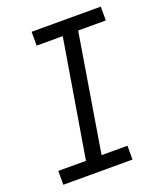

<svg xmlns="http://www.w3.org/2000/svg" viewBox="-136 -824 772 913"><g transform="rotate(-20 250.0 -367.5)"><path d="M26 0V-70H166L265 -665H133V-735H483V-665H343L245 -70H376V0Z"/></g></svg>

Font: Iosevka Slab
Style: Italic
Weight: 400
Italic angle: -9°
Monospace: yes
Designer: Belleve Invis
Foundry: Belleve Invis
Version: Version 11.1.0; ttfautohint (v1.8.3)